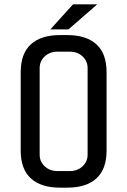

<svg xmlns="http://www.w3.org/2000/svg" viewBox="-20 -861 584 881"><path d="M211 -726 315 -841H426L294 -726ZM289 0H255Q168 0 121.5 -42.5Q75 -85 75 -170V-530Q75 -615 121.5 -657.5Q168 -700 255 -700H289Q376 -700 422.5 -657.5Q469 -615 469 -530V-170Q469 -85 422.5 -42.5Q376 0 289 0ZM299 -624H245Q208 -624 185 -602Q162 -580 162 -549V-151Q162 -120 185 -98Q208 -76 245 -76H299Q336 -76 359 -98Q382 -120 382 -151V-549Q382 -580 359 -602Q336 -624 299 -624Z"/></svg>

Font: Share Tech
Style: Regular
Weight: 400
Designer: Ralph du Carrois
Foundry: Carrois Type Design
Version: Version 1.100